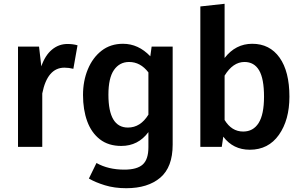

<svg xmlns="http://www.w3.org/2000/svg" viewBox="-20 -775 1591 1013"><path d="M203 0H75V-529H186L198 -425Q218 -483 254 -513Q290 -543 336 -543Q365 -543 389 -536L367 -412Q343 -418 320 -418Q230 -418 203 -282Z M646 218Q584 218 533.5 202.5Q483 187 449 167L489 85Q551 120 636 120Q703 120 733 93Q763 66 763 2V-78Q709 -5 620 -5Q552 -5 507 -40Q462 -75 440 -135.5Q418 -196 418 -274Q418 -348 443.5 -409.5Q469 -471 516 -507.5Q563 -544 629 -544Q710 -544 773 -478L780 -529H891V-12Q891 107 825.5 162.5Q760 218 646 218ZM655 -102Q721 -102 763 -170V-393Q721 -448 661 -448Q611 -448 581.5 -406Q552 -364 552 -275Q552 -102 655 -102Z M1298 15Q1210 15 1158 -54L1150 0H1037V-741L1165 -755V-469Q1223 -544 1311 -544Q1403 -544 1455 -471Q1507 -398 1507 -265Q1507 -142 1451.5 -63.5Q1396 15 1298 15ZM1263 -81Q1316 -81 1344.5 -126Q1373 -171 1373 -265Q1373 -360 1347 -404Q1321 -448 1270 -448Q1209 -448 1165 -376V-142Q1202 -81 1263 -81Z"/></svg>

Font: Trujillo Medium
Style: Regular
Weight: 500
Designer: Fira Sans original fonts by bBox Type GmbH, Carrois Corporate GbR, & Edenspiekermann AG / Changes by Cristiano Sobral
Foundry: Fira Sans original fonts by bBox Type GmbH, Carrois Corporate GbR, & Edenspiekermann AG / Changes by Cristiano Sobral
Version: Version 4.301;October 17, 2021;FontCreator 14.0.0.2814 64-bi